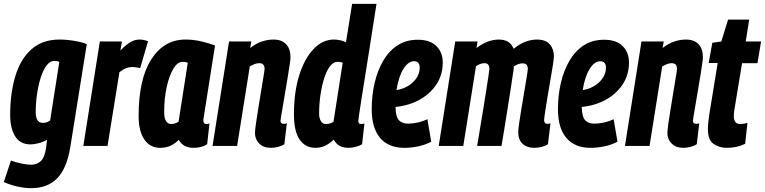

<svg xmlns="http://www.w3.org/2000/svg" viewBox="-41 -760 3984 1000"><path d="M-21 188 16 76Q39 85 69.5 91.5Q100 98 121 98Q151 98 171.5 79Q192 60 199 10L204 -32Q183 -20 159.5 -14Q136 -8 118 -8Q64 -8 38 -50Q12 -92 12 -160Q12 -275 39 -364Q66 -453 123 -503.5Q180 -554 269 -554Q307 -554 348 -547Q389 -540 411 -530L325 7Q307 117 257 168.5Q207 220 121 220Q89 220 51.5 212Q14 204 -21 188ZM268 -438Q262 -440 255.5 -441.5Q249 -443 242 -443Q220 -443 202 -419.5Q184 -396 171.5 -357Q159 -318 152 -271Q145 -224 145 -176Q145 -120 183 -120Q202 -120 220 -132Z M594 -544 586 -497Q615 -527 638.5 -540.5Q662 -554 684 -554Q696 -554 707 -552Q718 -550 730 -545L689 -405Q678 -408 667 -409.5Q656 -411 648 -411Q632 -411 616 -405Q600 -399 581 -384L519 0H393L479 -544Z M966 10Q913 10 890 -32Q870 -11 846 -0.5Q822 10 793 10Q741 10 711 -33Q681 -76 681 -156Q681 -348 747 -451Q813 -554 925 -554Q967 -554 1007.5 -544.5Q1048 -535 1079 -523Q1062 -416 1051 -346Q1040 -276 1033.5 -234Q1027 -192 1023.5 -171Q1020 -150 1019 -142.5Q1018 -135 1018 -133Q1018 -114 1034 -114Q1042 -114 1050 -117L1038 -9Q1010 10 966 10ZM889 -126 937 -433Q926 -438 910 -438Q884 -438 862.5 -403Q841 -368 827.5 -308.5Q814 -249 814 -175Q814 -144 824 -129Q834 -114 850 -114Q870 -114 889 -126Z M1152 -544H1268L1262 -510Q1293 -534 1323.5 -544Q1354 -554 1383 -554Q1427 -554 1449.5 -529.5Q1472 -505 1472 -462Q1472 -454 1468.5 -428.5Q1465 -403 1459 -367Q1453 -331 1446.5 -292Q1440 -253 1434 -218Q1428 -183 1424 -159Q1420 -135 1420 -131Q1420 -115 1437 -115Q1440 -115 1444 -115.5Q1448 -116 1453 -118L1440 -9Q1427 0 1407.5 5Q1388 10 1370 10Q1331 10 1309 -12.5Q1287 -35 1287 -67Q1287 -81 1292 -116.5Q1297 -152 1304.5 -197Q1312 -242 1319 -286Q1326 -330 1331.5 -362Q1337 -394 1337 -402Q1337 -415 1330.5 -423Q1324 -431 1308 -431Q1297 -431 1284.5 -426Q1272 -421 1260 -414L1194 0H1066Z M1773 10Q1720 10 1697 -33Q1680 -15 1655.5 -2.5Q1631 10 1602 10Q1549 10 1519.5 -33Q1490 -76 1490 -165Q1490 -282 1518 -369.5Q1546 -457 1593 -505.5Q1640 -554 1698 -554Q1732 -554 1761 -540L1793 -740H1920Q1913 -696 1903.5 -635.5Q1894 -575 1883.5 -507.5Q1873 -440 1862.5 -375Q1852 -310 1843.5 -256Q1835 -202 1830 -168Q1825 -134 1825 -130Q1825 -114 1840 -114Q1848 -114 1857 -117L1845 -9Q1831 0 1811 5Q1791 10 1773 10ZM1657 -114Q1678 -114 1696 -126L1744 -434Q1730 -438 1717 -438Q1695 -438 1677.5 -415Q1660 -392 1647.5 -352.5Q1635 -313 1628 -265Q1621 -217 1621 -168Q1621 -144 1630.5 -129Q1640 -114 1657 -114Z M2205 -22Q2173 -5 2136 2.5Q2099 10 2065 10Q1982 10 1938.5 -42Q1895 -94 1895 -190Q1895 -264 1910.5 -329.5Q1926 -395 1956 -445.5Q1986 -496 2030.5 -524.5Q2075 -553 2135 -553Q2199 -553 2232 -520Q2265 -487 2265 -434Q2265 -357 2216.5 -299.5Q2168 -242 2089 -217Q2053 -206 2019 -203Q2020 -152 2036.5 -134Q2053 -116 2084 -116Q2105 -116 2130.5 -121Q2156 -126 2185 -139ZM2116 -441Q2085 -441 2060 -401Q2035 -361 2024 -291Q2045 -294 2062 -301Q2100 -317 2122.5 -345.5Q2145 -374 2145 -407Q2145 -441 2116 -441Z M2742 10Q2703 10 2680.5 -11.5Q2658 -33 2658 -72Q2658 -84 2663 -119Q2668 -154 2675.5 -199Q2683 -244 2690.5 -288Q2698 -332 2703 -363.5Q2708 -395 2708 -402Q2708 -414 2702 -422Q2696 -430 2681 -430Q2659 -430 2635 -414Q2635 -409 2634.5 -402.5Q2634 -396 2633 -391Q2628 -356 2620 -304.5Q2612 -253 2603 -196Q2594 -139 2585.5 -87Q2577 -35 2571 0H2444Q2450 -36 2458.5 -86Q2467 -136 2475.5 -189Q2484 -242 2491.5 -289Q2499 -336 2503.5 -367Q2508 -398 2508 -402Q2508 -415 2502 -423Q2496 -431 2482 -431Q2461 -431 2438 -415L2372 0H2244L2330 -544H2446L2441 -510Q2473 -534 2501.5 -544Q2530 -554 2557 -554Q2616 -554 2634 -506Q2668 -533 2698 -543.5Q2728 -554 2755 -554Q2801 -554 2822.5 -529Q2844 -504 2844 -466Q2844 -457 2839 -423.5Q2834 -390 2826 -345Q2818 -300 2810.5 -255Q2803 -210 2798 -176.5Q2793 -143 2793 -135Q2793 -115 2810 -115Q2813 -115 2817 -115.5Q2821 -116 2826 -118L2813 -9Q2800 0 2780 5Q2760 10 2742 10Z M3175 -22Q3143 -5 3106 2.5Q3069 10 3035 10Q2952 10 2908.5 -42Q2865 -94 2865 -190Q2865 -264 2880.5 -329.5Q2896 -395 2926 -445.5Q2956 -496 3000.5 -524.5Q3045 -553 3105 -553Q3169 -553 3202 -520Q3235 -487 3235 -434Q3235 -357 3186.5 -299.5Q3138 -242 3059 -217Q3023 -206 2989 -203Q2990 -152 3006.5 -134Q3023 -116 3054 -116Q3075 -116 3100.5 -121Q3126 -126 3155 -139ZM3086 -441Q3055 -441 3030 -401Q3005 -361 2994 -291Q3015 -294 3032 -301Q3070 -317 3092.5 -345.5Q3115 -374 3115 -407Q3115 -441 3086 -441Z M3300 -544H3416L3410 -510Q3441 -534 3471.5 -544Q3502 -554 3531 -554Q3575 -554 3597.5 -529.5Q3620 -505 3620 -462Q3620 -454 3616.5 -428.5Q3613 -403 3607 -367Q3601 -331 3594.5 -292Q3588 -253 3582 -218Q3576 -183 3572 -159Q3568 -135 3568 -131Q3568 -115 3585 -115Q3588 -115 3592 -115.5Q3596 -116 3601 -118L3588 -9Q3575 0 3555.5 5Q3536 10 3518 10Q3479 10 3457 -12.5Q3435 -35 3435 -67Q3435 -81 3440 -116.5Q3445 -152 3452.5 -197Q3460 -242 3467 -286Q3474 -330 3479.5 -362Q3485 -394 3485 -402Q3485 -415 3478.5 -423Q3472 -431 3456 -431Q3445 -431 3432.5 -426Q3420 -421 3408 -414L3342 0H3214Z M3852 -120 3840 -11Q3797 10 3744 10Q3705 10 3675.5 -10.5Q3646 -31 3646 -87Q3646 -103 3648.5 -126Q3651 -149 3654 -169L3697 -432H3650L3669 -537L3716 -544L3751 -658H3861L3843 -544H3923L3904 -431H3824L3783 -183Q3782 -175 3781.5 -167.5Q3781 -160 3781 -154Q3781 -135 3789 -124.5Q3797 -114 3817 -114Q3825 -114 3833 -115.5Q3841 -117 3852 -120Z"/></svg>

Font: Georama Condensed
Style: Bold Italic
Weight: 700
Width: 3
Italic angle: -9°
Designer: Jean-Baptiste Levee
Foundry: Production Type
Version: Version 1.000